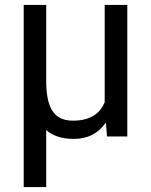

<svg xmlns="http://www.w3.org/2000/svg" viewBox="-20 -548 606 771"><path d="M165.5 -528.3V-219.2Q166 -139.6 191.2 -101.6Q216.3 -63.5 272.9 -63.5Q370.1 -63.5 400.4 -137.7V-528.3H491.2V0H409.7L405.3 -56.2Q359.9 9.8 276.9 9.8Q205.1 9.8 165.5 -25.9V203.1H75.2V-528.3Z"/></svg>

Font: Roboto
Style: Regular
Weight: 400
Designer: Google
Version: Version 2.134; 2016; ttfautohint (v1.6)